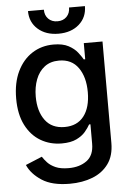

<svg xmlns="http://www.w3.org/2000/svg" viewBox="-63 -793 700 1053"><g transform="rotate(-5 287.5 -266.5)"><path d="M278.3 215.8Q181.2 215.8 124.8 179Q68.4 142.1 46.9 92.3L137.7 54.7Q147.5 70.3 163.8 87.9Q180.2 105.5 207.8 117.7Q235.4 129.9 279.8 129.9Q339.8 129.9 379.4 100.8Q418.9 71.8 418.9 7.8V-99.1H411.6Q402.3 -82 384.5 -60.5Q366.7 -39.1 335.2 -23.7Q303.7 -8.3 253.9 -8.3Q189.5 -8.3 137.7 -38.8Q85.9 -69.3 55.7 -128.7Q25.4 -188 25.4 -274.9Q25.4 -361.8 55.4 -424.1Q85.4 -486.3 137.2 -519.5Q189 -552.7 254.9 -552.7Q305.7 -552.7 337.2 -535.9Q368.7 -519 386.2 -496.6Q403.8 -474.1 413.6 -457H421.4V-545.9H524.4V12.2Q524.4 82.5 491.9 127.4Q459.5 172.4 403.8 194.1Q348.1 215.8 278.3 215.8ZM277.3 -96.7Q346.2 -96.7 383.1 -144.3Q419.9 -191.9 419.9 -276.4Q419.9 -359.4 383.5 -410.9Q347.2 -462.4 277.3 -462.4Q229.5 -462.4 197.5 -437.7Q165.5 -413.1 149.4 -370.8Q133.3 -328.6 133.3 -276.4Q133.3 -195.8 169.9 -146.2Q206.5 -96.7 277.3 -96.7ZM288.6 -609.4Q218.8 -609.4 175.3 -647.7Q131.8 -686 131.8 -747.6H219.2Q219.2 -716.3 238.3 -697Q257.3 -677.7 288.6 -677.7Q319.8 -677.7 338.9 -697Q357.9 -716.3 357.9 -747.6H445.3Q445.3 -686 401.9 -647.7Q358.4 -609.4 288.6 -609.4Z"/></g></svg>

Font: Inter Tight Medium
Style: Regular
Weight: 500
Designer: Rasmus Andersson
Foundry: rsms
Version: Version 3.004; ttfautohint (v1.8.4.7-5d5b)